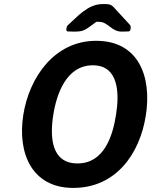

<svg xmlns="http://www.w3.org/2000/svg" viewBox="-20 -914 742 941"><path d="M94 -350C65 -163 136 7 339 7C548 7 666 -160 695 -350C724 -538 660 -714 451 -714C247 -714 123 -535 94 -350ZM241 -350C257 -453 305 -594 435 -594C563 -594 565 -455 549 -354C533 -249 491 -113 360 -113C231 -113 224 -242 241 -350ZM306 -777C305 -771 303 -762 311 -760C316 -760 339 -759 344 -759C395 -759 399 -769 452 -807H465C511 -807 525 -759 577 -759C582 -759 606 -760 611 -760C619 -762 619 -767 620 -773C621 -780 621 -788 616 -793L536 -880C520 -896 505 -894 483 -894C412 -894 364 -837 309 -787C308 -785 306 -778 306 -777Z"/></svg>

Font: Asimov Print
Style: CIt
Weight: 500
Designer: Google
Version: Version 2.000980: 2014